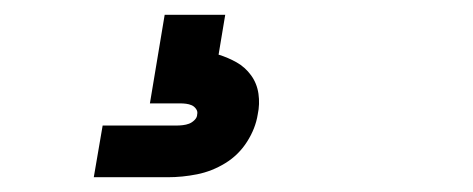

<svg xmlns="http://www.w3.org/2000/svg" viewBox="-20 -20 640 260"><path d="M107 220 119 150H219Q223 150 227.5 149.5Q232 149 236 147.5Q240 146 243.5 142.5Q247 139 247 135Q248 131 245.5 127.5Q243 124 239.5 122.5Q236 121 232 120.5Q228 120 224 120H183L203 0H285L276 54Q289 58 300.5 64.5Q312 71 320 82Q328 93 330 107Q332 121 329 135Q326 154 314.5 172Q303 190 285 201Q267 212 247 216Q227 220 207 220Z"/></svg>

Font: Iosevka Curly SmBdExObl
Style: Regular
Weight: 600
Width: 7
Italic angle: -9°
Monospace: yes
Designer: Belleve Invis
Foundry: Belleve Invis
Version: Version 11.1.0; ttfautohint (v1.8.3)